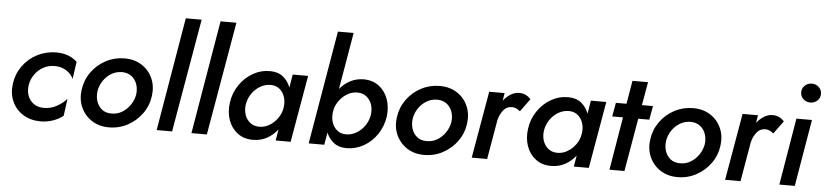

<svg xmlns="http://www.w3.org/2000/svg" viewBox="-46 -1043 5656 1315"><g transform="rotate(5 2782.5 -385.0)"><path d="M154 -230Q148 -191 160 -158Q172 -125 199.5 -105Q227 -85 267 -84Q316 -83 358 -106Q400 -129 427 -160L411 -42Q381 -18 340.5 -4Q300 10 254 10Q185 9 134.5 -23Q84 -55 60 -109.5Q36 -164 45 -230Q54 -298 93 -352.5Q132 -407 191.5 -438Q251 -469 321 -470Q412 -470 467 -418L450 -299Q434 -334 398.5 -355.5Q363 -377 318 -376Q277 -376 242 -356.5Q207 -337 183.5 -303.5Q160 -270 154 -230Z M518 -230Q527 -298 566 -352.5Q605 -407 664.5 -438.5Q724 -470 793 -470Q862 -470 912 -437.5Q962 -405 986 -350.5Q1010 -296 1001 -230Q992 -162 953 -108Q914 -54 855 -22Q796 10 726 10Q658 10 608 -22.5Q558 -55 533.5 -109.5Q509 -164 518 -230ZM627 -230Q622 -192 633 -159.5Q644 -127 669.5 -106.5Q695 -86 734 -86Q774 -85 807.5 -105Q841 -125 863.5 -158Q886 -191 893 -230Q898 -268 887 -300.5Q876 -333 850 -353.5Q824 -374 785 -375Q745 -375 711.5 -355.5Q678 -336 655.5 -302.5Q633 -269 627 -230Z M1186 -780H1295L1160 0H1054Z M1425 -780H1534L1399 0H1293Z M1537 -230Q1546 -298 1583 -352.5Q1620 -407 1674.5 -438.5Q1729 -470 1793 -470Q1848 -470 1883 -441.5Q1918 -413 1934 -369L1949 -460H2055L1975 0H1872L1885 -77Q1855 -38 1812.5 -14.5Q1770 9 1718 9Q1655 10 1611 -23Q1567 -56 1547.5 -110.5Q1528 -165 1537 -230ZM1647 -230Q1641 -191 1652 -158Q1663 -125 1688.5 -104.5Q1714 -84 1753 -84Q1788 -84 1821 -103.5Q1854 -123 1877.5 -156Q1901 -189 1907 -230Q1913 -268 1902.5 -301Q1892 -334 1868 -354.5Q1844 -375 1809 -376Q1770 -377 1735.5 -357.5Q1701 -338 1677.5 -304.5Q1654 -271 1647 -230Z M2616 -230Q2606 -162 2569.5 -107.5Q2533 -53 2478 -21.5Q2423 10 2360 10Q2306 10 2272 -16.5Q2238 -43 2221 -85L2206 0H2099L2232 -780H2340L2273 -389Q2303 -426 2344 -447.5Q2385 -469 2434 -470Q2498 -470 2541.5 -437Q2585 -404 2604.5 -349.5Q2624 -295 2616 -230ZM2506 -230Q2512 -269 2501 -302Q2490 -335 2464.5 -355.5Q2439 -376 2400 -376Q2366 -376 2335 -358.5Q2304 -341 2280.5 -311Q2257 -281 2248 -243L2245 -223Q2241 -186 2252 -155Q2263 -124 2286.5 -104.5Q2310 -85 2344 -84Q2383 -83 2417.5 -102.5Q2452 -122 2475.5 -155.5Q2499 -189 2506 -230Z M2685 -230Q2694 -298 2733 -352.5Q2772 -407 2831.5 -438.5Q2891 -470 2960 -470Q3029 -470 3079 -437.5Q3129 -405 3153 -350.5Q3177 -296 3168 -230Q3159 -162 3120 -108Q3081 -54 3022 -22Q2963 10 2893 10Q2825 10 2775 -22.5Q2725 -55 2700.5 -109.5Q2676 -164 2685 -230ZM2794 -230Q2789 -192 2800 -159.5Q2811 -127 2836.5 -106.5Q2862 -86 2901 -86Q2941 -85 2974.5 -105Q3008 -125 3030.5 -158Q3053 -191 3060 -230Q3065 -268 3054 -300.5Q3043 -333 3017 -353.5Q2991 -374 2952 -375Q2912 -375 2878.5 -355.5Q2845 -336 2822.5 -302.5Q2800 -269 2794 -230Z M3521 -345Q3509 -355 3496.5 -361.5Q3484 -368 3467 -369Q3428 -369 3405 -339.5Q3382 -310 3373 -272L3326 0H3220L3300 -460H3406L3397 -407Q3419 -435 3447 -452.5Q3475 -470 3506 -470Q3531 -470 3550.5 -460.5Q3570 -451 3586 -434Z M3587 -230Q3596 -298 3633 -352.5Q3670 -407 3724.5 -438.5Q3779 -470 3843 -470Q3898 -470 3933 -441.5Q3968 -413 3984 -369L3999 -460H4105L4025 0H3922L3935 -77Q3905 -38 3862.5 -14.5Q3820 9 3768 9Q3705 10 3661 -23Q3617 -56 3597.5 -110.5Q3578 -165 3587 -230ZM3697 -230Q3691 -191 3702 -158Q3713 -125 3738.5 -104.5Q3764 -84 3803 -84Q3838 -84 3871 -103.5Q3904 -123 3927.5 -156Q3951 -189 3957 -230Q3963 -268 3952.5 -301Q3942 -334 3918 -354.5Q3894 -375 3859 -376Q3820 -377 3785.5 -357.5Q3751 -338 3727.5 -304.5Q3704 -271 3697 -230Z M4171 -460H4244L4271 -620H4378L4350 -460H4426L4409 -365H4333L4270 0H4167L4228 -365H4154Z M4427 -230Q4436 -298 4475 -352.5Q4514 -407 4573.5 -438.5Q4633 -470 4702 -470Q4771 -470 4821 -437.5Q4871 -405 4895 -350.5Q4919 -296 4910 -230Q4901 -162 4862 -108Q4823 -54 4764 -22Q4705 10 4635 10Q4567 10 4517 -22.5Q4467 -55 4442.5 -109.5Q4418 -164 4427 -230ZM4536 -230Q4531 -192 4542 -159.5Q4553 -127 4578.5 -106.5Q4604 -86 4643 -86Q4683 -85 4716.5 -105Q4750 -125 4772.5 -158Q4795 -191 4802 -230Q4807 -268 4796 -300.5Q4785 -333 4759 -353.5Q4733 -374 4694 -375Q4654 -375 4620.5 -355.5Q4587 -336 4564.5 -302.5Q4542 -269 4536 -230Z M5263 -345Q5251 -355 5238.5 -361.5Q5226 -368 5209 -369Q5170 -369 5147 -339.5Q5124 -310 5115 -272L5068 0H4962L5042 -460H5148L5139 -407Q5161 -435 5189 -452.5Q5217 -470 5248 -470Q5273 -470 5292.5 -460.5Q5312 -451 5328 -434Z M5429 -643Q5429 -671 5449 -689.5Q5469 -708 5497 -708Q5525 -708 5545 -689.5Q5565 -671 5565 -643Q5565 -615 5545 -596.5Q5525 -578 5497 -578Q5469 -578 5449 -596.5Q5429 -615 5429 -643ZM5412 -460H5519L5441 0H5335Z"/></g></svg>

Font: Jost* Medium
Style: Italic
Weight: 500
Italic angle: -10°
Version: Version 3.7